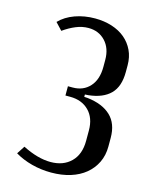

<svg xmlns="http://www.w3.org/2000/svg" viewBox="-110 -780 671 860"><g transform="rotate(15 226.0 -350.0)"><path d="M211 9Q164 9 120.5 -2.5Q77 -14 42 -35L66 -72Q137 -36 196 -36Q255 -36 290.5 -71Q326 -106 326 -169V-217Q326 -275 293 -308Q260 -341 206 -341H184V-384H206Q255 -384 285 -417Q315 -450 315 -509V-541Q315 -595 284.5 -627.5Q254 -660 206 -660Q177 -660 148 -648Q119 -636 91 -616L60 -649Q88 -678 131 -693.5Q174 -709 224 -709Q266 -709 302 -697.5Q338 -686 363.5 -664.5Q389 -643 403.5 -612.5Q418 -582 418 -544V-513Q418 -445 383.5 -410.5Q349 -376 283 -369L267 -368V-357L283 -356Q353 -348 391 -312Q429 -276 429 -210V-170Q429 -129 413 -96Q397 -63 368.5 -39.5Q340 -16 300 -3.5Q260 9 211 9Z"/></g></svg>

Font: Moniqa Paragraph
Style: Bold
Weight: 700
Designer: Rajesh Rajput
Foundry: Rajesh Rajput
Version: Version 1.000